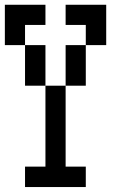

<svg xmlns="http://www.w3.org/2000/svg" viewBox="-20 -712 540 790"><path d="M250 -609.4V-692.4H417V-526.4H333V-609.4ZM83 -26.4H167V-359.4H83V-526.4H167V-359.4H250V-526.4H333V-359.4H250V-26.4H333V57.6H83ZM0 -526.4V-692.4H167V-609.4H83V-526.4Z"/></svg>

Font: KH Dot kagurazaka 12
Style: Regular
Weight: 400
Designer: Original version for X68000 by Keitarou Hiraki (http://hp.vector.co.jp/authors/VA000874/) / TrueType conversion by Homem
Version: Version 1.00.20150527